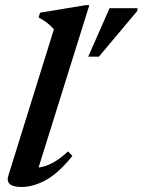

<svg xmlns="http://www.w3.org/2000/svg" viewBox="-20 -732 568 764"><path d="M194.5 -615.5Q181.5 -630 167.8 -640.8Q154 -651.5 133.5 -662.5L139.5 -681.5L320.5 -711.5H335.5L133.5 -65.5Q189 -71.5 250.5 -129.5L268 -111.5Q212.5 -42.5 162.2 -15.2Q112 12 66 12Q-1.5 12 13.5 -34ZM331 -506.5 416 -699.5H527.5L525.5 -687.5L373.5 -506.5Z"/></svg>

Font: Newsreader Text SemiBold
Style: Italic
Weight: 600
Italic angle: -17°
Designer: Hugues Gentile
Foundry: Production Type
Version: Version 1.001